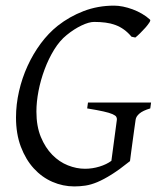

<svg xmlns="http://www.w3.org/2000/svg" viewBox="-20 -650 564 685"><path d="M516.1 -263.2Q489.7 -255.4 477.5 -244.9Q465.3 -234.4 463.9 -223.1Q461.9 -210 459 -188.7Q456.1 -167.5 453.1 -145.5Q450.2 -123.5 447.5 -104Q444.8 -84.5 443.8 -75.2Q406.7 -45.4 378.4 -27.6Q350.1 -9.8 327.1 -0.2Q304.2 9.3 284.4 12.2Q264.6 15.1 245.1 15.1Q204.6 15.1 167 -1.2Q129.4 -17.6 100.6 -49.1Q71.8 -80.6 54.4 -126.5Q37.1 -172.4 37.1 -231Q37.1 -277.3 47.9 -324.5Q58.6 -371.6 78.4 -414.8Q98.1 -458 125.5 -494.9Q152.8 -531.7 186 -558.1Q227.5 -590.8 278.3 -610.4Q329.1 -629.9 387.2 -629.9Q401.9 -629.9 418.9 -626.5Q436 -623 453.1 -616.7Q470.2 -610.4 486.3 -601.1Q502.4 -591.8 515.1 -580.1Q518.1 -577.6 512.7 -569.3Q507.3 -561 498.5 -551Q489.7 -541 479.7 -531.2Q469.7 -521.5 462.9 -516.1L449.2 -519Q436.5 -534.2 422.4 -544.4Q408.2 -554.7 391.8 -560.8Q375.5 -566.9 356.7 -569.3Q337.9 -571.8 315.9 -571.8Q297.4 -571.8 270.8 -559.1Q244.1 -546.4 217.8 -524.9Q192.9 -504.9 173.1 -472.7Q153.3 -440.4 139.2 -402.6Q125 -364.7 117.4 -325.4Q109.9 -286.1 109.9 -252Q109.9 -199.7 125.7 -161.4Q141.6 -123 166.5 -97.7Q191.4 -72.3 222.2 -60.1Q252.9 -47.9 283.2 -47.9Q309.6 -47.9 335 -55.7Q360.4 -63.5 377.4 -76.2L397 -223.1Q397.5 -228 395 -232.9Q392.6 -237.8 381.6 -242.7Q370.6 -247.6 349.1 -252.4Q327.6 -257.3 291 -263.2L293.9 -284.2H519Z"/></svg>

Font: Gentium Basic
Style: Italic
Weight: 400
Italic angle: -8°
Designer: J. Victor Gaultney and Annie Olsen
Foundry: SIL International
Version: Version 1.102; 2013; Maintenance release